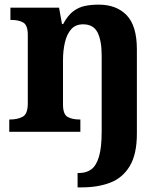

<svg xmlns="http://www.w3.org/2000/svg" viewBox="-20 -569 707 829"><path d="M315 240V178H321Q353 178 374.5 162Q396 146 407.5 106.8Q419 67.7 419 0V-329Q419 -394 401.1 -429Q383.3 -464 338.8 -464Q306 -464 287.2 -442.5Q268.3 -420.9 260.2 -385.5Q252 -350.1 252 -309V-118Q252 -76 271.5 -64.5Q291 -53 324 -53H327V0H20V-53H22Q56 -53 78 -65Q100 -77 100 -122V-418.4Q100 -460.2 80.5 -471.6Q61 -483 28 -483H25V-536H235L247.7 -465H252.5Q273 -503 296.5 -520.5Q320 -538 347.3 -543.5Q374.7 -549 405.9 -549Q483 -549 527 -503.2Q571 -457.4 571 -356V8Q571 97 540.3 148Q509.6 199 456.4 219.5Q403.3 240 334.2 240Z"/></svg>

Font: Noto Serif Test
Style: Regular
Weight: 400
Version: Version 1.000